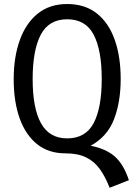

<svg xmlns="http://www.w3.org/2000/svg" viewBox="-20 -737 655 935"><path d="M567.7 -352.3Q567.7 -240 535.1 -155.9Q502.6 -71.8 421.5 -27.2Q495.9 -12.8 539 25.1Q582.1 63.1 607.7 140.5L513.8 177.4Q492.8 123.1 465.6 85.6Q438.5 48.2 398.5 29Q358.5 9.7 297.4 9.7Q216.4 9.7 160.5 -35.1Q104.6 -80 75.6 -161Q46.7 -242.1 46.7 -351.3Q46.7 -458.5 76.2 -541Q105.6 -623.6 163.6 -670.5Q221.5 -717.4 307.2 -717.4Q393.3 -717.4 451.3 -671.8Q509.2 -626.2 538.5 -543.8Q567.7 -461.5 567.7 -352.3ZM475.4 -352.3Q475.4 -493.8 435.9 -568.5Q396.4 -643.1 307.2 -643.1Q217.9 -643.1 178.5 -567.9Q139 -492.8 139 -351.3Q139 -210.3 179.7 -136.7Q220.5 -63.1 307.2 -63.1Q396.4 -63.1 435.9 -137.2Q475.4 -211.3 475.4 -352.3Z"/></svg>

Font: FiraCode Nerd Font
Style: Regular
Weight: 400
Designer: Carrois Corporate, Edenspiekermann AG, Nikita Prokopov
Foundry: Carrois Corporate, Edenspiekermann AG, Nikita Prokopov
Version: Version 6.002;Nerd Fonts 2.1.0